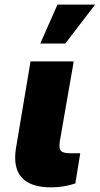

<svg xmlns="http://www.w3.org/2000/svg" viewBox="-20 -814 436 840"><path d="M113.6 -545.5H302.6L241.5 -194.6Q237.2 -165.1 246.4 -154.3Q255.7 -143.5 286.9 -143.5H331L309.7 -11.4Q258.5 5.7 204.5 5.7Q23.4 5.7 49.7 -164.8ZM156.2 -623.6 231.5 -794H396.3L265.6 -623.6Z"/></svg>

Font: Karasuma Gothic
Style: Italic
Weight: 900
Italic angle: -9.39999°
Designer: Rasmus Andersson / Ryoko Nishizuka
Foundry: Genbu
Version: Version 1.00